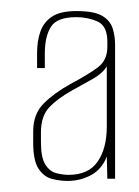

<svg xmlns="http://www.w3.org/2000/svg" viewBox="-20 -587 251 347"><path d="M102 -260Q89 -260 74.5 -263.5Q60 -267 50 -281.5Q40 -296 40 -329V-350Q40 -381 59 -400Q78 -419 107 -435Q139 -452 156.5 -465Q174 -478 174 -502V-512Q174 -540 156.5 -548Q139 -556 118 -556Q83 -556 72 -538.5Q61 -521 61 -490V-464H47V-491Q47 -513 53 -530Q59 -547 74 -557Q89 -567 118 -567Q150 -567 164.5 -558.5Q179 -550 183.5 -536Q188 -522 188 -506V-264H174L173 -304Q164 -281 144.5 -270.5Q125 -260 102 -260ZM104 -271Q140 -271 156.5 -295Q173 -319 173 -358V-467Q165 -454 147 -444Q129 -434 111 -424Q84 -409 69 -393Q54 -377 54 -348V-330Q54 -302 62 -289.5Q70 -277 82 -274Q94 -271 104 -271Z"/></svg>

Font: Alumni Sans SC Thin
Style: Regular
Weight: 100
Designer: Robert E. Leuschke
Foundry: Robert E. Leuschke
Version: Version 1.018